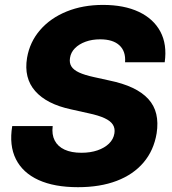

<svg xmlns="http://www.w3.org/2000/svg" viewBox="-20 -759 707 790"><path d="M300.8 11.2Q203.6 11.2 138.7 -18.3Q73.7 -47.9 45.4 -104.2Q17.1 -160.6 30.3 -240.2H196.8Q192.4 -205.6 205.1 -180.9Q217.8 -156.2 245.8 -143.3Q273.9 -130.4 314.9 -130.4Q352.1 -130.4 381.1 -140.4Q410.2 -150.4 428.5 -168.2Q446.8 -186 450.7 -210Q454.1 -230.5 444.6 -245.8Q435.1 -261.2 410.4 -272.7Q385.7 -284.2 344.2 -293L272 -309.1Q171.9 -330.6 124.8 -384.3Q77.6 -438 91.3 -521Q102.5 -586.4 145 -635.5Q187.5 -684.6 254.2 -711.7Q320.8 -738.8 403.8 -738.8Q490.7 -738.8 551.3 -710.2Q611.8 -681.6 639.9 -628.9Q668 -576.2 657.7 -502.9H494.6Q498 -547.9 471.4 -572.5Q444.8 -597.2 392.1 -597.2Q358.9 -597.2 332 -587.4Q305.2 -577.6 288.3 -560.5Q271.5 -543.5 268.1 -521Q264.6 -500.5 273.7 -485.8Q282.7 -471.2 305.4 -460.7Q328.1 -450.2 366.2 -441.9L428.2 -428.2Q485.4 -416.5 525.6 -397.5Q565.9 -378.4 590.3 -351.6Q614.7 -324.7 623 -289.6Q631.3 -254.4 624.5 -210.4Q612.8 -140.1 570.8 -90.6Q528.8 -41 460.4 -14.9Q392.1 11.2 300.8 11.2Z"/></svg>

Font: Inter 28pt ExtraBold
Style: Italic
Weight: 800
Italic angle: -9.3988°
Designer: Rasmus Andersson
Foundry: rsms
Version: Version 4.001;git-66647c0bb